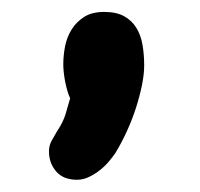

<svg xmlns="http://www.w3.org/2000/svg" viewBox="-20 -167 327 314"><path d="M73.2 47.9Q83 33.2 87.2 19.8Q91.3 6.3 94.7 -6.3Q92.3 -11.2 90.1 -18.8Q87.9 -26.4 86.4 -34.2Q85 -42 84.2 -49.3Q83.5 -56.6 83.5 -61.5Q83.5 -76.2 86.4 -91.3Q89.4 -106.4 97.2 -118.9Q105 -131.3 117.7 -139.4Q130.4 -147.5 150.4 -147.5Q170.4 -147.5 183.1 -140.4Q195.8 -133.3 203.1 -121.3Q210.4 -109.4 213.1 -93.5Q215.8 -77.6 215.8 -60.1Q215.8 -45.9 212.2 -27.8Q208.5 -9.8 202.4 9.3Q196.3 28.3 187.5 47.6Q178.7 66.9 168.5 83.5Q164.6 89.4 158.2 96.9Q151.9 104.5 143.6 111.1Q135.3 117.7 125.7 122.3Q116.2 127 106 127Q83.5 127 71.8 113.3Q60.1 99.6 60.1 80.6Q60.1 70.8 64.7 62.7Q69.3 54.7 73.2 47.9Z"/></svg>

Font: Autour One
Style: Regular
Weight: 400
Version: Version 1.007; ttfautohint (v0.92) -l 24 -r 24 -G 200 -x 7 -